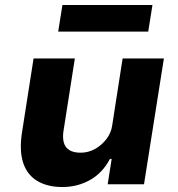

<svg xmlns="http://www.w3.org/2000/svg" viewBox="-20 -741 717 772"><path d="M231 11Q170 11 129 -14Q88 -39 72.5 -88.5Q57 -138 69 -212L115 -506H281L236 -219Q231 -191 236 -170Q241 -149 258 -138Q275 -127 304 -127Q335 -127 362 -142Q389 -157 408 -182Q427 -207 431 -236L473 -506H639L559 0H413L429 -102H422Q392 -45 341.5 -17Q291 11 231 11ZM214 -614 231 -721H593L576 -614Z"/></svg>

Font: Nunito Sans 6pt ExtraBold
Style: Italic
Weight: 800
Italic angle: -9°
Version: Version 3.101;gftools[0.9.27]